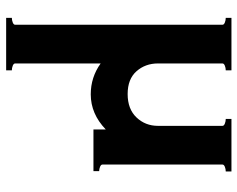

<svg xmlns="http://www.w3.org/2000/svg" viewBox="-96 -404 791 640"><g transform="rotate(90 300.0 -84.5)"><path d="M529 -30Q529 -25 536.5 -22Q544 -19 551 -19V0H412V-41Q360 9 295 9Q238 9 192 -24V261Q192 266 199.5 269Q207 272 215 272V291H40V272Q48 272 55.5 269Q63 266 63 261V-348V-378V-430Q63 -435 55.5 -438Q48 -441 40 -441V-460H215V-441Q207 -441 199.5 -438Q192 -435 192 -430V-215Q192 -173 218 -143.5Q244 -114 294 -114Q344 -114 372 -143.5Q400 -173 400 -215V-430Q400 -435 392.5 -438Q385 -441 377 -441V-460H552V-441Q544 -441 536.5 -438Q529 -435 529 -430Z"/></g></svg>

Font: Aoboshi One
Style: Regular
Weight: 400
Designer: IKIMOJI
Foundry: Natsumi Matsuba
Version: Version 1.000; ttfautohint (v1.8.3)